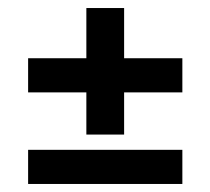

<svg xmlns="http://www.w3.org/2000/svg" viewBox="-20 -514 524 478"><path d="M195 -494H289V-369H434V-284H289V-179H195V-284H50V-369H195ZM434 -141V-56H50V-141Z"/></svg>

Font: Podkova SemiBold
Style: Regular
Weight: 600
Designer: Ilya Yudin
Foundry: Cyreal (www.cyreal.org)
Version: Version 2.103